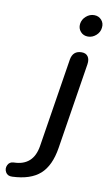

<svg xmlns="http://www.w3.org/2000/svg" viewBox="-214 -740 554 978"><g transform="rotate(10 63.0 -250.5)"><path d="M-82 118.5Q18.7 116.7 35.3 12.6L108.3 -447.7Q116.3 -494.4 161.8 -494.4Q183.7 -494.4 194.1 -479.7Q204.6 -465.1 200.7 -439.3L130.2 5.3Q115.3 99.6 66.2 143.4Q17.1 187.2 -77.4 191Q-101.7 192.3 -111.6 174.3Q-121.5 156.3 -112.7 137.8Q-104 119.2 -82 118.5ZM128 -635.4Q130.9 -658.8 149.6 -675.3Q168.3 -691.9 191.7 -691.9Q215.1 -691.9 229.7 -675.3Q244.3 -658.8 241.1 -635.4Q238.8 -612 220.1 -595.4Q201.4 -578.8 178 -578.8Q154.6 -578.8 140 -595.4Q125.3 -612 128 -635.4Z"/></g></svg>

Font: SN Pro Thin
Style: Italic
Weight: 200
Italic angle: -9°
Designer: Tobias Whetton
Foundry: Supernotes
Version: Version 1.003;Glyphs 3.3 (3324)